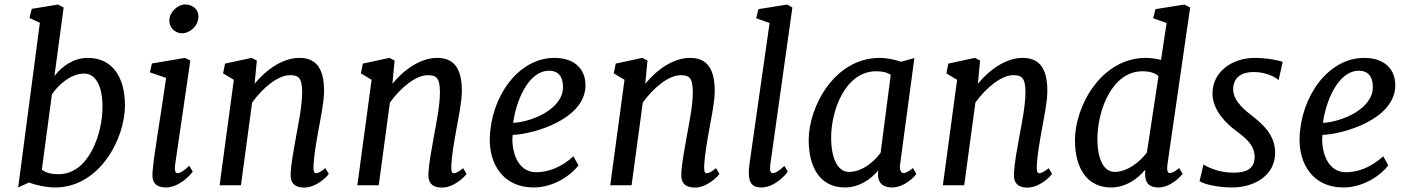

<svg xmlns="http://www.w3.org/2000/svg" viewBox="-20 -826 6285 856"><path d="M61 9.8 108.9 -12.2C137.2 -1.5 185.5 9.8 225.6 9.8C423.3 9.8 537.1 -206.5 537.1 -356.4C537.1 -478.5 483.9 -567.9 371.1 -567.9C306.2 -567.9 253.9 -527.8 222.7 -487.3L263.7 -792.5L238.8 -805.7L121.6 -786.6L111.3 -745.6L157.7 -724.6ZM166.5 -69.8 211.4 -404.8C237.3 -444.8 294.4 -498 355 -498C405.3 -498 437 -444.8 437 -349.6C437 -231 377 -49.3 240.7 -49.3C211.9 -49.3 186 -54.2 166.5 -69.8Z M791 -677.7C829.1 -677.7 863.3 -711.9 864.7 -750C866.2 -780.3 842.8 -806.2 805.2 -806.2C773.9 -806.2 736.3 -773.9 734.9 -736.3C733.4 -704.6 759.3 -677.7 791 -677.7ZM659.7 -54.7C656.2 -7.3 680.7 9.8 719.7 9.8C778.8 9.8 830.1 -46.9 839.4 -61L823.7 -86.9C795.9 -60.5 781.7 -54.2 771.5 -54.2C761.2 -54.2 757.3 -67.4 760.7 -91.3L828.6 -556.2L804.7 -567.9L657.2 -543L648.4 -503.4L720.7 -478.5C693.8 -291 665.5 -133.3 659.7 -54.7Z M959 0H1054.2L1104 -368.7C1153.3 -437.5 1221.7 -490.7 1271.5 -490.7C1306.2 -490.7 1327.1 -485.4 1327.1 -415C1327.1 -354 1310.1 -273.4 1299.8 -216.3C1290 -161.6 1278.3 -100.1 1275.9 -54.2C1272.9 -6.8 1296.9 10.3 1335.9 10.3C1390.1 10.3 1438.5 -38.6 1445.8 -50.8L1430.7 -76.2C1408.2 -58.1 1396.5 -53.7 1388.2 -53.7C1378.9 -53.7 1376.5 -67.4 1377.9 -90.8C1380.9 -141.1 1391.1 -196.8 1399.9 -246.6C1409.7 -301.3 1424.8 -371.6 1424.8 -420.4C1424.8 -530.8 1381.8 -567.9 1314.5 -567.9C1241.7 -567.9 1168 -517.1 1115.2 -452.6L1125 -556.2L1101.6 -567.9L983.4 -542.5L974.6 -499L1022.5 -470.2Z M1573.2 0H1668.5L1718.3 -368.7C1767.6 -437.5 1835.9 -490.7 1885.7 -490.7C1920.4 -490.7 1941.4 -485.4 1941.4 -415C1941.4 -354 1924.3 -273.4 1914.1 -216.3C1904.3 -161.6 1892.6 -100.1 1890.1 -54.2C1887.2 -6.8 1911.1 10.3 1950.2 10.3C2004.4 10.3 2052.7 -38.6 2060.1 -50.8L2044.9 -76.2C2022.5 -58.1 2010.7 -53.7 2002.4 -53.7C1993.2 -53.7 1990.7 -67.4 1992.2 -90.8C1995.1 -141.1 2005.4 -196.8 2014.2 -246.6C2023.9 -301.3 2039.1 -371.6 2039.1 -420.4C2039.1 -530.8 1996.1 -567.9 1928.7 -567.9C1856 -567.9 1782.2 -517.1 1729.5 -452.6L1739.3 -556.2L1715.8 -567.9L1597.7 -542.5L1588.9 -499L1636.7 -470.2Z M2163.6 -210C2160.6 -98.6 2220.7 9.8 2358.9 9.8C2453.6 9.8 2531.2 -50.3 2559.1 -88.9L2536.6 -129.4C2480.5 -77.1 2419.4 -58.1 2370.6 -58.1C2281.7 -58.1 2258.8 -162.6 2265.6 -224.6C2358.4 -227.5 2590.3 -294.4 2590.3 -445.8C2590.3 -514.6 2545.4 -567.9 2451.7 -567.9C2290 -567.9 2168.5 -394 2163.6 -210ZM2268.1 -278.3C2277.8 -360.4 2329.1 -510.7 2428.7 -510.7C2464.8 -510.7 2490.2 -488.8 2490.2 -437.5C2490.2 -338.4 2347.2 -281.7 2268.1 -278.3Z M2700.7 0H2795.9L2845.7 -368.7C2895 -437.5 2963.4 -490.7 3013.2 -490.7C3047.9 -490.7 3068.8 -485.4 3068.8 -415C3068.8 -354 3051.8 -273.4 3041.5 -216.3C3031.7 -161.6 3020 -100.1 3017.6 -54.2C3014.6 -6.8 3038.6 10.3 3077.6 10.3C3131.8 10.3 3180.2 -38.6 3187.5 -50.8L3172.4 -76.2C3149.9 -58.1 3138.2 -53.7 3129.9 -53.7C3120.6 -53.7 3118.2 -67.4 3119.6 -90.8C3122.6 -141.1 3132.8 -196.8 3141.6 -246.6C3151.4 -301.3 3166.5 -371.6 3166.5 -420.4C3166.5 -530.8 3123.5 -567.9 3056.2 -567.9C2983.4 -567.9 2909.7 -517.1 2856.9 -452.6L2866.7 -556.2L2843.3 -567.9L2725.1 -542.5L2716.3 -499L2764.2 -470.2Z M3318.4 -56.2C3318.4 -8.8 3335.4 9.8 3374.5 9.8C3432.6 9.8 3483.9 -46.9 3492.2 -61L3477.1 -86.4C3447.8 -59.1 3434.1 -54.2 3424.3 -54.2C3415 -54.2 3410.6 -67.9 3414.1 -91.3L3512.7 -792.5L3489.3 -805.7L3361.3 -785.2L3351.1 -744.6L3411.1 -723.6L3321.3 -93.8C3319.3 -81.5 3318.4 -64.9 3318.4 -56.2Z M3746.6 9.8C3811 9.8 3863.3 -27.3 3895.5 -66.4L3894.5 -56.2C3892.1 -8.8 3917.5 9.8 3956.5 9.8C4011.7 9.8 4059.1 -39.1 4065.4 -50.8L4050.3 -76.7C4027.3 -58.6 4016.1 -54.2 4007.3 -54.2C3999.5 -54.2 3989.3 -64.9 3992.7 -91.3L4056.6 -567.4L3998.5 -550.8C3971.2 -559.6 3933.6 -567.9 3901.9 -567.9C3701.2 -567.9 3585.4 -351.1 3585.4 -201.2C3585.4 -79.1 3637.2 9.8 3746.6 9.8ZM3764.6 -59.6C3715.8 -59.6 3685.5 -117.7 3685.5 -212.9C3685.5 -331.5 3747.1 -508.3 3886.7 -508.3C3911.1 -508.3 3933.6 -504.4 3951.2 -492.2L3906.2 -145.5C3878.4 -106.4 3825.2 -59.6 3764.6 -59.6Z M4183.6 0H4278.8L4328.6 -368.7C4377.9 -437.5 4446.3 -490.7 4496.1 -490.7C4530.8 -490.7 4551.8 -485.4 4551.8 -415C4551.8 -354 4534.7 -273.4 4524.4 -216.3C4514.6 -161.6 4502.9 -100.1 4500.5 -54.2C4497.6 -6.8 4521.5 10.3 4560.5 10.3C4614.7 10.3 4663.1 -38.6 4670.4 -50.8L4655.3 -76.2C4632.8 -58.1 4621.1 -53.7 4612.8 -53.7C4603.5 -53.7 4601.1 -67.4 4602.5 -90.8C4605.5 -141.1 4615.7 -196.8 4624.5 -246.6C4634.3 -301.3 4649.4 -371.6 4649.4 -420.4C4649.4 -530.8 4606.4 -567.9 4539.1 -567.9C4466.3 -567.9 4392.6 -517.1 4339.8 -452.6L4349.6 -556.2L4326.2 -567.9L4208 -542.5L4199.2 -499L4247.1 -470.2Z M4933.6 9.8C4999.5 9.8 5053.2 -29.3 5085.4 -69.3V-56.2C5083.5 -8.8 5105.5 9.8 5144 9.8C5198.2 9.8 5244.6 -39.1 5252.4 -51.3L5237.3 -76.7C5214.4 -58.6 5203.1 -54.2 5194.8 -54.2C5185.5 -54.2 5181.6 -67.9 5184.6 -91.3L5286.1 -792.5L5260.3 -805.7L5131.3 -785.2L5121.1 -744.6L5181.2 -723.6L5156.2 -559.1C5134.3 -564 5110.4 -567.9 5088.9 -567.9C4888.2 -567.9 4772.5 -351.1 4772.5 -201.2C4772.5 -79.1 4824.2 9.8 4933.6 9.8ZM4949.7 -59.6C4902.3 -59.6 4872.6 -112.8 4872.6 -208C4872.6 -326.7 4934.1 -508.3 5073.7 -508.3C5101.6 -508.3 5126.5 -502.9 5145 -486.8L5093.3 -146.5C5064.9 -107.4 5008.3 -59.6 4949.7 -59.6Z M5328.1 -19C5345.2 -4.4 5412.6 9.8 5471.7 9.8C5573.7 9.8 5665 -44.4 5665 -145C5665 -227.1 5606 -275.4 5555.7 -314.9C5513.2 -348.1 5472.2 -387.7 5478.5 -439C5484.9 -491.2 5528.3 -504.9 5569.3 -504.9C5630.9 -504.9 5674.8 -476.6 5680.2 -468.3L5698.7 -549.8C5682.6 -557.1 5626 -567.9 5573.7 -567.9C5474.6 -567.9 5385.7 -506.8 5385.7 -409.7C5385.7 -330.6 5453.6 -270.5 5487.8 -245.1C5530.3 -213.4 5573.7 -180.7 5573.7 -126.5C5573.7 -62 5518.1 -56.2 5476.6 -56.2C5417.5 -56.2 5366.7 -78.6 5345.7 -92.8Z M5773.9 -210C5771 -98.6 5831.1 9.8 5969.2 9.8C6064 9.8 6141.6 -50.3 6169.4 -88.9L6147 -129.4C6090.8 -77.1 6029.8 -58.1 5981 -58.1C5892.1 -58.1 5869.1 -162.6 5876 -224.6C5968.8 -227.5 6200.7 -294.4 6200.7 -445.8C6200.7 -514.6 6155.8 -567.9 6062 -567.9C5900.4 -567.9 5778.8 -394 5773.9 -210ZM5878.4 -278.3C5888.2 -360.4 5939.5 -510.7 6039.1 -510.7C6075.2 -510.7 6100.6 -488.8 6100.6 -437.5C6100.6 -338.4 5957.5 -281.7 5878.4 -278.3Z"/></svg>

Font: Merriweather
Style: Italic
Weight: 400
Italic angle: -7.5°
Designer: Eben Sorkin
Foundry: Eben Sorkin
Version: Version 1.001